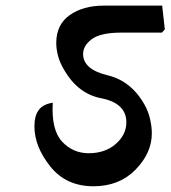

<svg xmlns="http://www.w3.org/2000/svg" viewBox="-20 -669 595 670"><path d="M545.9 -649.4 555.2 -566.4 544.9 -555.2H403.8Q331.1 -555.2 300.5 -532.5Q270 -509.8 270 -480.5Q270 -426.8 355.7 -406.2Q441.4 -385.7 488.3 -296.4Q499 -275.4 504.4 -250.2Q509.8 -225.1 509.8 -203.6Q509.8 -135.3 453.1 -77.1Q396.5 -19 306.2 -19Q210.4 -19 155.3 -88.4Q100.1 -157.7 100.1 -228Q100.1 -264.6 115.2 -285.2Q130.4 -305.7 164.1 -310.5Q158.7 -215.8 196.5 -175Q234.4 -134.3 289.6 -134.3Q346.7 -134.3 383.8 -166.5Q420.9 -198.7 420.9 -242.2Q420.9 -309.1 332.8 -326.2Q244.6 -343.3 195.3 -440.9Q186 -459 181.2 -479.5Q176.3 -500 176.3 -519Q176.3 -583 223.1 -616.2Q270 -649.4 342.8 -649.4Z"/></svg>

Font: Sitara
Style: Bold Italic
Weight: 700
Italic angle: -11°
Designer: Neelakash Kshetrimayum
Foundry: Neelakash Kshetrimayum
Version: Version 1.000;PS Version 1.000;PS 1.0;hotconv 1.;hotconv 1.0